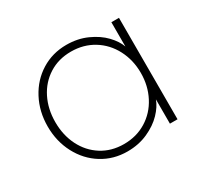

<svg xmlns="http://www.w3.org/2000/svg" viewBox="-127 -662 963 918"><g transform="rotate(-30 354.5 -203.0)"><path d="M62 -203Q62 -285 97.5 -352.5Q133 -420 195 -458.5Q257 -497 334 -497Q396 -497 447 -474Q498 -451 530.5 -417Q563 -383 575 -349V-483H617V77H575V-57Q563 -23 530.5 11Q498 45 447 68Q396 91 334 91Q257 91 195 52.5Q133 14 97.5 -53.5Q62 -121 62 -203ZM576 -203Q576 -274 545.5 -332.5Q515 -391 460.5 -424.5Q406 -458 337 -458Q268 -458 215 -424.5Q162 -391 133 -333Q104 -275 104 -203Q104 -131 133 -73Q162 -15 215 18.5Q268 52 337 52Q406 52 460.5 18.5Q515 -15 545.5 -73.5Q576 -132 576 -203Z"/></g></svg>

Font: Gmarket Sans TTF Light
Style: Regular
Weight: 300
Designer: Creative Director : Sungho Lee; Art Director : Kiwoong Choi; Project Manager : Sori Yang, Jongwook Yoon; Font Designer :
Foundry: Sandoll Inc.
Version: Version 1.000;hotconv 1.0.109;makeotfexe 2.5.65596